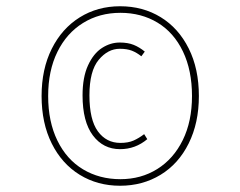

<svg xmlns="http://www.w3.org/2000/svg" viewBox="-20 -742 768 614"><path d="M616 -435Q616 -349 583.5 -283.5Q551 -218 493.5 -183Q436 -148 364 -148Q292 -148 235 -183Q178 -218 145.5 -283Q113 -348 113 -435Q113 -521 145.5 -586Q178 -651 235 -686.5Q292 -722 364 -722Q437 -722 494 -687Q551 -652 583.5 -587Q616 -522 616 -435ZM134 -435Q134 -353 163.5 -292.5Q193 -232 245.5 -200.5Q298 -169 365 -169Q431 -169 483 -201.5Q535 -234 564.5 -294Q594 -354 594 -435Q594 -517 565 -577.5Q536 -638 484 -669.5Q432 -701 365 -701Q298 -701 245.5 -668.5Q193 -636 163.5 -576Q134 -516 134 -435ZM443 -577 432 -562Q417 -574 401.5 -580Q386 -586 363 -586Q325 -586 295.5 -550.5Q266 -515 266 -437Q266 -359 293 -322Q320 -285 365 -285Q390 -285 407 -292.5Q424 -300 441 -313L451 -297Q413 -265 364 -265Q310 -265 277 -309Q244 -353 244 -437Q244 -495 261.5 -533Q279 -571 306 -588.5Q333 -606 363 -606Q389 -606 407.5 -598.5Q426 -591 443 -577Z"/></svg>

Font: Fira Sans Condensed Thin
Style: Regular
Weight: 250
Width: 3
Designer: Carrois Corporate & Edenspiekermann AG
Foundry: Carrois Corporate GbR & Edenspiekermann AG
Version: Version 4.203